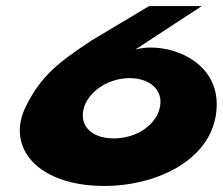

<svg xmlns="http://www.w3.org/2000/svg" viewBox="-20 -597 736 634"><path d="M646.3 -577H472.3L281.8 -463C178.3 -394 117.7 -351 65.6 -246C-2.3 -109 105.4 17 324.4 17C501.4 17 690.2 -73 695.6 -246C699.3 -381 573.3 -440 478.3 -440C445.3 -440 426.3 -433 426.3 -433ZM258.6 -246C279.2 -302 343.9 -339 407.9 -339C472.9 -339 518.2 -302 508.6 -246C498.6 -187 433.4 -140 355.4 -140C277.4 -140 238.6 -187 258.6 -246Z"/></svg>

Font: Hussar Milosc
Style: Obl
Weight: 700
Foundry: Cannot Into Space Fonts
Version: Version 1.02